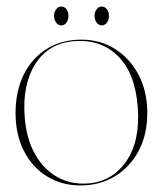

<svg xmlns="http://www.w3.org/2000/svg" viewBox="-20 -556 497 586"><path d="M228.5 -435Q286 -435 331.2 -406.5Q376.5 -378 403 -327.5Q429.5 -277 429.5 -211Q429.5 -145 403 -95.2Q376.5 -45.5 330.5 -17.8Q284.5 10 225.5 10Q168 10 123.2 -17.8Q78.5 -45.5 53 -95.2Q27.5 -145 27.5 -211Q27.5 -277.5 52.2 -327.8Q77 -378 122.2 -406.5Q167.5 -435 228.5 -435ZM247.5 4Q322.5 -1.5 365.2 -63.5Q408 -125.5 400.5 -227.5Q393 -332 341 -384Q289 -436 208.5 -430.5Q128 -425 87.8 -360.8Q47.5 -296.5 55.5 -198Q60.5 -132.5 86.8 -85.8Q113 -39 154.8 -15.8Q196.5 7.5 247.5 4ZM167 -478.5Q157.5 -478.5 151.2 -487.2Q145 -496 145 -507.5Q145 -519 151.2 -527.5Q157.5 -536 167 -536Q177 -536 183 -527.5Q189 -519 189 -507.5Q189 -496 183 -487.2Q177 -478.5 167 -478.5ZM290.5 -478.5Q281 -478.5 274.8 -487.2Q268.5 -496 268.5 -507.5Q268.5 -519 274.8 -527.5Q281 -536 290.5 -536Q300.5 -536 306.5 -527.5Q312.5 -519 312.5 -507.5Q312.5 -496 306.5 -487.2Q300.5 -478.5 290.5 -478.5Z"/></svg>

Font: Fraunces 144pt Thin
Style: Regular
Weight: 100
Version: Version 1.000;[f99f86859]